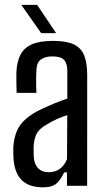

<svg xmlns="http://www.w3.org/2000/svg" viewBox="-20 -779 438 805"><path d="M159.4 6.4Q102.8 6.4 72 -22.9Q41.3 -52.2 36.6 -113.2Q36.1 -125.6 35.7 -137.9Q35.3 -150.2 35.8 -162.5Q38.2 -198.7 49.7 -227.3Q61.2 -255.8 87 -279.1Q112.8 -302.4 157.7 -323.5Q181.8 -334.7 208.7 -345.8Q235.6 -356.8 262.2 -365.6V-481Q262.2 -513.5 248.4 -528Q234.6 -542.5 199.6 -542.5Q169.8 -542.5 152 -530Q134.2 -517.5 132.7 -486.4Q131.8 -472.1 131.5 -452.9Q131.3 -433.6 131.7 -416.1Q132.2 -398.6 132.7 -389.7H49.7Q49.2 -410 48.7 -432.5Q48.2 -454.9 48.7 -475.7Q50.8 -521.1 66.2 -550.3Q81.6 -579.5 114.6 -593.5Q147.7 -607.6 203 -607.6Q258.3 -607.6 289.4 -592.9Q320.5 -578.2 333.1 -546.4Q345.6 -514.6 345.6 -463.7L345.4 0H260.8V-56.3H248.9Q235.6 -26.6 217.4 -10.1Q199.1 6.4 159.4 6.4ZM183.4 -56.9Q211.5 -56.9 231 -71.1Q250.5 -85.3 261 -112.2L262 -296.1Q242 -290 221.1 -281Q200.1 -271.9 175 -256.6Q142.4 -238.2 132.2 -215.2Q122 -192.2 120.9 -162.5Q120.8 -148.8 121 -139Q121.2 -129.1 121.7 -118.6Q124.2 -89.8 140.2 -73.3Q156.2 -56.9 183.4 -56.9ZM152.7 -640 69.1 -758.7H135.7L215.2 -640Z"/></svg>

Font: Big Shoulders Text SC Thin
Style: Regular
Weight: 100
Designer: Patric King
Foundry: XO Type Co
Version: Version 2.002